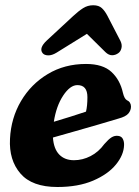

<svg xmlns="http://www.w3.org/2000/svg" viewBox="-20 -718 542 749"><path d="M464 -152.5Q463 -113.5 432 -75.8Q401 -38 343 -13.2Q285 11.5 204 11.5Q105 11.5 59.8 -41Q14.5 -93.5 19 -176.5Q23 -257.5 62 -323.8Q101 -390 166.5 -429.2Q232 -468.5 315.5 -468.5Q381.5 -468.5 415 -437.2Q448.5 -406 459.5 -356Q465 -333 474.5 -327.5Q490.5 -320.5 491 -302.5Q491 -287.5 480.8 -275.2Q470.5 -263 442.5 -255.5Q410 -245.5 365 -232.5Q320 -219.5 272.8 -206Q225.5 -192.5 186.5 -181.5Q189.5 -137.5 211 -115.2Q232.5 -93 268.5 -93Q302 -93 333.2 -109Q364.5 -125 387 -156Q403.5 -175 415.2 -182.2Q427 -189.5 440.5 -188Q454 -186.5 459.2 -176Q464.5 -165.5 464 -152.5ZM282 -386Q253.5 -386 226.5 -345.2Q199.5 -304.5 190 -243Q221.5 -252.5 255.5 -263Q289.5 -273.5 315.5 -282.5Q321 -305 321 -339Q321 -386 282 -386ZM200.5 -512.5Q182.5 -501.5 167.5 -502Q152.5 -502.5 146 -511Q131 -530.5 162.5 -560L265.5 -655.5Q286.5 -675 304.2 -686.2Q322 -697.5 343.5 -697.5Q365.5 -697.5 377.5 -686.2Q389.5 -675 399.5 -655.5L450 -558Q457 -543.5 453.8 -530.2Q450.5 -517 442 -511Q430.5 -502.5 417.2 -502.5Q404 -502.5 391.5 -514.5L319 -586Z"/></svg>

Font: Fraunces 72pt S100
Style: Bold Italic
Weight: 700
Italic angle: -16°
Version: Version 1.000; ttfautohint (v1.8.3)